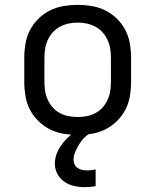

<svg xmlns="http://www.w3.org/2000/svg" viewBox="-20 -548 640 791"><path d="M300 8Q271 8 241.5 3Q212 -2 186 -15Q160 -28 138.5 -49Q117 -70 103.5 -96Q90 -122 85 -151.5Q80 -181 80 -210V-310Q80 -339 85 -368.5Q90 -398 103.5 -424Q117 -450 138.5 -471Q160 -492 186 -505Q212 -518 241.5 -523Q271 -528 300 -528Q329 -528 358.5 -523Q388 -518 414 -505Q440 -492 461.5 -471Q483 -450 496.5 -424Q510 -398 515 -368.5Q520 -339 520 -310V-210Q520 -181 515 -151.5Q510 -122 496.5 -96Q483 -70 461.5 -49Q440 -28 414 -15Q388 -2 358.5 3Q329 8 300 8ZM300 -66Q319 -66 337.5 -69.5Q356 -73 373 -82Q390 -91 402.5 -105Q415 -119 423 -136.5Q431 -154 434 -172.5Q437 -191 437 -210V-310Q437 -329 434 -347.5Q431 -366 423 -383.5Q415 -401 402.5 -415Q390 -429 373 -438Q356 -447 337.5 -451Q319 -455 300 -455Q281 -455 262.5 -451Q244 -447 227 -438Q210 -429 197.5 -415Q185 -401 177 -383.5Q169 -366 166 -347.5Q163 -329 163 -310V-210Q163 -191 166 -172.5Q169 -154 177 -136.5Q185 -119 197.5 -105Q210 -91 227 -82Q244 -73 262.5 -69.5Q281 -66 300 -66ZM328 223Q306 223 284.5 218Q263 213 245 200.5Q227 188 216.5 168.5Q206 149 206 127Q206 107 212.5 88.5Q219 70 230 53.5Q241 37 255 23Q269 9 285 -2L295 -8H352V0Q337 9 325.5 21Q314 33 305.5 47.5Q297 62 290 77.5Q283 93 283 110Q283 120 287.5 129.5Q292 139 300.5 144.5Q309 150 319 152Q329 154 339 154Q348 154 357 153Q366 152 374 150V219Q363 221 351.5 222Q340 223 328 223Z"/></svg>

Font: Nova
Style: Regular
Weight: 400
Monospace: yes
Designer: Belleve Invis
Foundry: Belleve Invis
Version: Version 24.1.4; ttfautohint (v1.8.4)